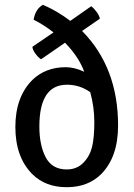

<svg xmlns="http://www.w3.org/2000/svg" viewBox="-20 -767 557 800"><path d="M115 -572 203 -632Q162 -664 120 -685Q128 -730 159 -747Q219 -721 273 -680L360 -741Q371 -733 382.5 -717.5Q394 -702 396 -689L322 -638Q472 -486 472 -244Q472 -113 402 -42Q347 13 258 13Q169 13 114 -42Q44 -113 44 -238Q44 -363 115 -434Q170 -487 254 -487Q290 -487 331 -468Q309 -529 251 -589L151 -520Q139 -528 127.5 -543.5Q116 -559 115 -572ZM356 -383Q312 -414 259 -414Q144 -414 144 -240Q144 -162 170.5 -111.5Q197 -61 258 -61Q300 -61 327 -88.5Q354 -116 363.5 -154.5Q373 -193 373 -257.5Q373 -322 356 -383Z"/></svg>

Font: Signika Negative
Style: Regular
Weight: 400
Designer: Anna Giedrys
Foundry: Anna Giedrys
Version: Version 1.001